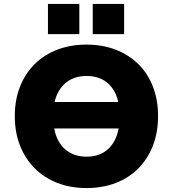

<svg xmlns="http://www.w3.org/2000/svg" viewBox="-20 -942 877 973"><path d="M166 -291V-425H668V-291ZM418 11Q337 11 270.5 -15Q204 -41 156 -89Q108 -137 81.5 -204Q55 -271 55 -354Q55 -436 81.5 -503Q108 -570 156 -617.5Q204 -665 271 -690.5Q338 -716 418 -716Q499 -716 565.5 -690.5Q632 -665 680.5 -617.5Q729 -570 755 -503Q781 -436 781 -354Q781 -271 755 -204Q729 -137 681 -88.5Q633 -40 566 -14.5Q499 11 418 11ZM419 -148Q472 -148 509.5 -172.5Q547 -197 567 -243Q587 -289 587 -353Q587 -418 567 -463.5Q547 -509 509.5 -533Q472 -557 418 -557Q366 -557 328 -533Q290 -509 269.5 -463.5Q249 -418 249 -353Q249 -289 269 -243Q289 -197 327.5 -172.5Q366 -148 419 -148ZM450 -769V-922H609V-769ZM223 -769V-922H382V-769Z"/></svg>

Font: Nunito Sans 9pt Black
Style: Regular
Weight: 900
Version: Version 3.101;gftools[0.9.27]